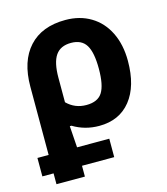

<svg xmlns="http://www.w3.org/2000/svg" viewBox="-117 -647 852 978"><g transform="rotate(-15 309.0 -158.0)"><path d="M209 -280.8V-151.9Q251 -109.9 311.5 -109.9Q372.1 -109.9 396 -148.2Q419.9 -186.5 419.9 -272.5Q419.9 -358.4 396 -397.2Q372.1 -436 316.4 -436Q260.7 -436 234.9 -398.7Q209 -361.3 209 -280.8ZM573.2 -272.9Q573.2 -139.6 513.4 -64.9Q453.6 9.8 347.2 9.8Q272 9.8 210 -27.8H201.2L209 85.9H378.9V183.1H209V240.2H59.1V183.1H0V85.9H59.1V-273.9Q59.1 -408.2 126.7 -482.2Q194.3 -556.2 318.8 -556.2Q394.5 -556.2 452.1 -521.7Q509.8 -487.3 541.5 -422.9Q573.2 -358.4 573.2 -272.9Z"/></g></svg>

Font: NotoSans-Bold
Style: Bold
Weight: 700
Designer: Monotype Design team
Foundry: Monotype Imaging Inc.
Version: Version 1.04